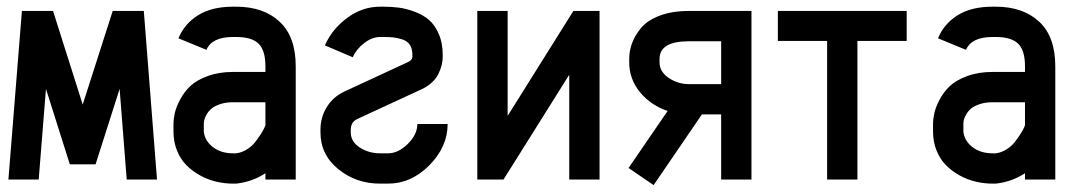

<svg xmlns="http://www.w3.org/2000/svg" viewBox="-20 -532 3191 569"><path d="M4.9 0 44.9 -499.5H137.2L225.1 -222.2L314 -499.5H406.2L445.3 0H355.5L334.5 -268.6L263.2 -44.9H187L116.2 -268.6L94.7 0Z M679.7 -77.6Q695.8 -79.6 710.7 -88.6Q725.6 -97.7 735.1 -109.6Q744.6 -121.6 752.2 -133.3Q759.8 -145 763.2 -152.8L766.6 -160.6V-229H670.9Q648.4 -229 631.6 -223.1Q614.7 -217.3 606 -209.5Q597.2 -201.7 591.8 -191.9Q586.4 -182.1 585.2 -175.8Q584 -169.4 584 -164.6V-142.1Q586.9 -114.7 610.8 -96.2Q634.8 -77.6 670.9 -77.6ZM494.1 -164.6Q494.1 -179.2 498 -196.8Q502 -214.4 513.7 -236.8Q525.4 -259.3 543.9 -276.9Q562.5 -294.4 595.5 -306.6Q628.4 -318.8 670.9 -318.8H766.6V-335.4Q766.6 -382.3 746.6 -402.3Q726.6 -422.4 679.7 -422.4H670.9Q607.9 -422.4 591.8 -384.3L508.8 -418.5Q526.9 -461.9 567.4 -487.1Q607.9 -512.2 670.9 -512.2H679.7Q760.7 -512.2 808.6 -467.8Q856.4 -423.3 856.4 -335.4V0H766.6V-18.6Q728 6.8 679.7 12.2H670.9Q645.5 12.2 620.6 6.3Q595.7 0.5 572.8 -12.2Q549.8 -24.9 532.2 -42.7Q514.6 -60.5 504.4 -86.2Q494.1 -111.8 494.1 -142.1Z M1106.4 -512.2H1115.2Q1139.6 -512.2 1161.1 -509.5Q1182.6 -506.8 1207.5 -497.8Q1232.4 -488.8 1250.2 -473.9Q1268.1 -459 1280 -432.1Q1292 -405.3 1292 -369.6V-363.8Q1292 -351.1 1288.8 -338.4Q1285.6 -325.7 1278.6 -311.5Q1271.5 -297.4 1256.6 -284.7Q1241.7 -272 1221.2 -263.7L1038.6 -179.2Q1019.5 -170.4 1019.5 -147V-140.1Q1019.5 -111.8 1046.4 -94.7Q1073.2 -77.6 1106.4 -77.6H1129.9Q1160.2 -77.6 1188.5 -105.5Q1216.8 -133.3 1216.8 -164.6H1306.6Q1306.6 -97.2 1252.7 -42.5Q1198.7 12.2 1129.9 12.2H1106.4Q1035.2 12.2 982.4 -30.8Q929.7 -73.7 929.7 -140.1V-147Q929.7 -184.6 948.5 -214.8Q967.3 -245.1 1000.5 -260.7L1185.1 -346.2Q1202.1 -353 1202.1 -363.8V-369.6Q1202.1 -387.7 1194.6 -399.2Q1187 -410.6 1172.1 -415.3Q1157.2 -419.9 1145.5 -421.1Q1133.8 -422.4 1115.2 -422.4H1106.4Q1083 -422.4 1059.6 -404.5Q1036.1 -386.7 1025.4 -362.3L942.9 -397.5Q963.4 -444.8 1008.3 -478.5Q1053.2 -512.2 1106.4 -512.2Z M1394.5 0V-499.5H1484.4V-188.5L1679.2 -499.5H1756.8V0H1667V-310.5L1472.2 0Z M2117.2 -409.7H2021.5Q1934.6 -409.7 1934.6 -357.4V-347.2Q1934.6 -319.3 1961.9 -301Q1989.3 -282.7 2021.5 -282.7H2117.2ZM2117.2 -192.9H2060.1L1917 16.6L1842.8 -34.2L1958.5 -203.1Q1908.2 -220.2 1876.5 -259Q1844.7 -297.9 1844.7 -347.2V-357.4Q1844.7 -380.9 1853 -403.8Q1861.3 -426.8 1879.9 -449.2Q1898.4 -471.7 1935.1 -485.6Q1971.7 -499.5 2021.5 -499.5H2207V0H2117.2Z M2667 -499.5V-410.6H2521V0H2431.2V-410.6H2285.2V-499.5Z M2930.7 -77.6Q2946.8 -79.6 2961.7 -88.6Q2976.6 -97.7 2986.1 -109.6Q2995.6 -121.6 3003.2 -133.3Q3010.7 -145 3014.2 -152.8L3017.6 -160.6V-229H2921.9Q2899.4 -229 2882.6 -223.1Q2865.7 -217.3 2856.9 -209.5Q2848.1 -201.7 2842.8 -191.9Q2837.4 -182.1 2836.2 -175.8Q2835 -169.4 2835 -164.6V-142.1Q2837.9 -114.7 2861.8 -96.2Q2885.7 -77.6 2921.9 -77.6ZM2745.1 -164.6Q2745.1 -179.2 2749 -196.8Q2752.9 -214.4 2764.6 -236.8Q2776.4 -259.3 2794.9 -276.9Q2813.5 -294.4 2846.4 -306.6Q2879.4 -318.8 2921.9 -318.8H3017.6V-335.4Q3017.6 -382.3 2997.6 -402.3Q2977.5 -422.4 2930.7 -422.4H2921.9Q2858.9 -422.4 2842.8 -384.3L2759.8 -418.5Q2777.8 -461.9 2818.4 -487.1Q2858.9 -512.2 2921.9 -512.2H2930.7Q3011.7 -512.2 3059.6 -467.8Q3107.4 -423.3 3107.4 -335.4V0H3017.6V-18.6Q2979 6.8 2930.7 12.2H2921.9Q2896.5 12.2 2871.6 6.3Q2846.7 0.5 2823.7 -12.2Q2800.8 -24.9 2783.2 -42.7Q2765.6 -60.5 2755.4 -86.2Q2745.1 -111.8 2745.1 -142.1Z"/></svg>

Font: Anka/Coder Narrow
Style: Bold
Weight: 700
Width: 3
Monospace: yes
Version: Version 001.100